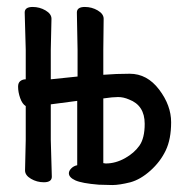

<svg xmlns="http://www.w3.org/2000/svg" viewBox="-20 -510 540 552"><path d="M277 -295Q314 -298 353 -298Q403 -298 437.5 -252.5Q472 -207 472 -158.5Q472 -110 456.5 -77.5Q441 -45 412.5 -19.5Q384 6 355 14Q323 22 303 22L264 21Q215 17 196.5 8.5Q178 0 178 -12Q178 -19 185 -26Q192 -33 202 -35V-220L126 -210V-108L129 -2Q129 14 106 14Q86 14 69 4Q52 -6 52 -20L54 -108V-205Q44 -211 38 -228Q32 -245 32 -261Q32 -272 38.5 -277Q45 -282 54 -282V-367L51 -474Q51 -490 74 -490Q94 -490 111 -480Q128 -470 128 -456L126 -367V-282L203 -290V-367L201 -474Q201 -490 224 -490Q244 -490 261 -480Q278 -470 278 -456L277 -367ZM351 -224Q335 -231 319.5 -231Q304 -231 277 -227V-41L284 -40Q312 -40 339 -55Q366 -70 381 -91.5Q396 -113 396 -154Q396 -207 351 -224Z"/></svg>

Font: Moon Stars Kai HW
Style: Bold
Weight: 700
Designer: GuiWonder
Version: Version 1.101